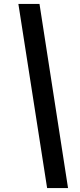

<svg xmlns="http://www.w3.org/2000/svg" viewBox="-20 -862 411 982"><path d="M328 100H221L74 -842H182Z"/></svg>

Font: Montserrat SemiBold
Style: Italic
Weight: 600
Italic angle: -11.3°
Designer: Julieta Ulanovsky
Foundry: Julieta Ulanovsky
Version: Version 9.000; ttfautohint (v1.8.4.7-5d5b)